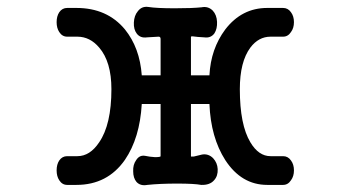

<svg xmlns="http://www.w3.org/2000/svg" viewBox="-20 -546 1040 568"><path d="M544.9 -323.2V-437.5Q544.9 -438.5 549.8 -438.5Q563.5 -436.5 584 -435.5Q603.5 -432.6 614.3 -447.3Q623 -460.9 622.1 -481.4Q621.1 -502 609.4 -514.6Q595.7 -528.3 576.2 -524.4Q548.8 -521.5 497.1 -521.5Q443.4 -521.5 418.9 -525.4Q399.4 -528.3 387.7 -512.7Q377 -500 376 -479.5Q375 -459 384.8 -446.3Q395.5 -432.6 415 -435.5Q448.2 -437.5 449.2 -437.5Q455.1 -437.5 455.1 -430.7V-323.2H399.4Q393.6 -404.3 349.6 -459Q296.9 -522.5 206.1 -522.5H178.7Q164.1 -522.5 155.3 -509.8Q147.5 -498 147.5 -480.5Q147.5 -462.9 155.3 -451.2Q164.1 -437.5 178.7 -437.5H209Q246.1 -437.5 273.4 -405.3Q309.6 -363.3 309.6 -282.2Q309.6 -177.7 273.4 -125Q246.1 -84 209 -84H178.7Q164.1 -84 155.3 -71.3Q147.5 -59.6 147.5 -42Q147.5 -24.4 155.3 -12.7Q164.1 1 178.7 1H206.1Q297.9 1 349.6 -73.2Q393.6 -137.7 399.4 -238.3H455.1V-84Q455.1 -81.1 438.5 -81.1Q422.9 -82 409.2 -85Q392.6 -87.9 382.8 -72.3Q373 -58.6 374 -39.1Q374 -19.5 383.8 -7.8Q395.5 4.9 416 1Q453.1 -2.9 503.9 -2.9Q554.7 -2.9 575.2 1Q600.6 2 613.3 -12.7Q625 -25.4 624 -45.9Q623 -64.5 610.4 -78.1Q596.7 -91.8 578.1 -88.9Q561.5 -85 553.7 -83Q543.9 -82 544.9 -84V-238.3H599.6Q603.5 -139.6 646.5 -72.3Q694.3 1 770.5 1H817.4Q832 1 840.8 -12.7Q849.6 -24.4 849.6 -42Q849.6 -59.6 840.8 -71.3Q832 -84 817.4 -84H780.3Q745.1 -84 720.7 -125Q689.5 -176.8 689.5 -282.2Q689.5 -363.3 720.7 -405.3Q745.1 -437.5 780.3 -437.5H817.4Q832 -437.5 840.8 -451.2Q849.6 -462.9 849.6 -480.5Q849.6 -498 840.8 -509.8Q832 -522.5 817.4 -522.5H770.5Q695.3 -522.5 646.5 -459Q603.5 -401.4 599.6 -323.2Z"/></svg>

Font: GungsuhChe
Style: Regular
Weight: 400
Monospace: yes
Version: Version 2.21